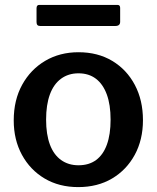

<svg xmlns="http://www.w3.org/2000/svg" viewBox="-20 -753 639 783"><path d="M299 10Q221 10 162 -25Q103 -60 69.5 -121.5Q36 -183 36 -262Q36 -345 70.5 -407.5Q105 -470 164.5 -505Q224 -540 300 -540Q379 -540 438 -504.5Q497 -469 530 -406.5Q563 -344 563 -263Q563 -183 529.5 -121.5Q496 -60 437 -25Q378 10 299 10ZM300 -79Q343 -79 372 -100.5Q401 -122 416 -163.5Q431 -205 431 -265Q431 -326 415.5 -368Q400 -410 371 -432Q342 -454 300 -454Q259 -454 229 -432Q199 -410 183.5 -368Q168 -326 168 -265Q168 -205 183.5 -163.5Q199 -122 229 -100.5Q259 -79 300 -79ZM470 -721V-664Q470 -647 450 -647H144Q136 -647 132.5 -651Q129 -655 129 -663V-719Q129 -733 140 -733H459Q470 -733 470 -721Z"/></svg>

Font: Libre Franklin SemiBold
Style: Regular
Weight: 600
Designer: Pablo Impallari, Rodrigo Fuenzalida, Nhung Nguyen
Foundry: Impallari Type
Version: Version 3.000